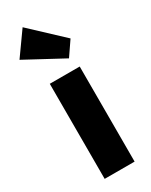

<svg xmlns="http://www.w3.org/2000/svg" viewBox="-209 -807 670 850"><g transform="rotate(-30 126.0 -381.5)"><path d="M54 0V-486H207V0ZM184 -541 -9 -645 75 -763 234 -614Z"/></g></svg>

Font: Outfit Thin
Style: Bold
Weight: 700
Version: Version 1.100;gftools[0.9.27]